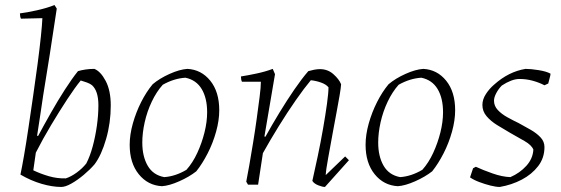

<svg xmlns="http://www.w3.org/2000/svg" viewBox="-20 -732 2223 761"><path d="M223 9Q187 9 144.5 -3.5Q102 -16 61 -40Q67 -68 75.5 -117Q84 -166 93 -227Q102 -288 111.5 -353Q121 -418 129 -478.5Q137 -539 142 -587Q147 -635 148 -660L63 -658Q59 -666 59 -679Q85 -682 125.5 -691Q166 -700 196 -712L205 -698Q190 -596 177 -514.5Q164 -433 151 -353Q146 -317 139.5 -275.5Q133 -234 127 -194L131 -193Q154 -236 181.5 -284.5Q209 -333 237 -376.5Q265 -420 289 -450Q302 -454 319 -456.5Q336 -459 354 -459Q379 -449 399 -411Q419 -373 419 -314Q419 -245 400.5 -181Q382 -117 355 -81Q337 -60 312 -39Q287 -18 263 -4.5Q239 9 223 9ZM241 -25Q262 -32 284 -48Q306 -64 322 -84Q337 -113 347.5 -152Q358 -191 364 -233.5Q370 -276 370 -315Q370 -371 345 -394Q338 -400 324.5 -405Q311 -410 300 -413Q277 -385 246.5 -338.5Q216 -292 183 -237Q150 -182 122 -127L112 -57Q141 -43 174 -33.5Q207 -24 241 -25Z M622 6Q566 3 530 -41.5Q494 -86 494 -158Q494 -198 506.5 -242.5Q519 -287 539.5 -327.5Q560 -368 585 -398Q612 -421 652 -439Q692 -457 723 -459Q778 -456 813.5 -412Q849 -368 849 -295Q849 -255 836.5 -210Q824 -165 803 -124Q782 -83 758 -53Q730 -31 690.5 -13.5Q651 4 622 6ZM631 -30Q675 -33 719 -59Q744 -87 762 -126Q780 -165 790.5 -207Q801 -249 801 -287Q801 -343 779.5 -379Q758 -415 715 -424Q669 -421 625 -396Q600 -368 581.5 -329Q563 -290 553.5 -247.5Q544 -205 544 -167Q544 -112 565.5 -75Q587 -38 631 -30Z M1268 9Q1258 9 1241.5 2.5Q1225 -4 1218 -15Q1228 -59 1239.5 -113.5Q1251 -168 1260.5 -222.5Q1270 -277 1276 -320.5Q1282 -364 1282 -386Q1272 -398 1252 -405Q1232 -412 1212 -414Q1186 -383 1152.5 -335Q1119 -287 1085 -232Q1051 -177 1022 -125L1003 0H963L956 -12Q961 -36 968 -76.5Q975 -117 983 -165.5Q991 -214 997.5 -261.5Q1004 -309 1009 -348Q1014 -387 1014 -408H939Q935 -416 935 -429Q961 -433 996.5 -440.5Q1032 -448 1061 -459L1070 -438L1028 -191L1032 -190Q1058 -237 1087.5 -285.5Q1117 -334 1146.5 -377Q1176 -420 1202 -450Q1212 -453 1224.5 -455.5Q1237 -458 1248 -458Q1279 -458 1301.5 -438Q1324 -418 1332 -398Q1331 -383 1326 -353.5Q1321 -324 1314 -287Q1307 -250 1300 -212Q1290 -156 1281 -107.5Q1272 -59 1271 -38L1348 -112L1363 -97Z M1557 6Q1501 3 1465 -41.5Q1429 -86 1429 -158Q1429 -198 1441.5 -242.5Q1454 -287 1474.5 -327.5Q1495 -368 1520 -398Q1547 -421 1587 -439Q1627 -457 1658 -459Q1713 -456 1748.5 -412Q1784 -368 1784 -295Q1784 -255 1771.5 -210Q1759 -165 1738 -124Q1717 -83 1693 -53Q1665 -31 1625.5 -13.5Q1586 4 1557 6ZM1566 -30Q1610 -33 1654 -59Q1679 -87 1697 -126Q1715 -165 1725.5 -207Q1736 -249 1736 -287Q1736 -343 1714.5 -379Q1693 -415 1650 -424Q1604 -421 1560 -396Q1535 -368 1516.5 -329Q1498 -290 1488.5 -247.5Q1479 -205 1479 -167Q1479 -112 1500.5 -75Q1522 -38 1566 -30Z M1961 9Q1946 9 1924 3.5Q1902 -2 1879.5 -10.5Q1857 -19 1843 -29L1855 -65L1866 -71Q1894 -58 1932.5 -44.5Q1971 -31 2003 -30Q2040 -46 2066 -74.5Q2092 -103 2094 -139Q2087 -157 2059 -173Q2031 -189 2001 -206Q1975 -221 1950 -236.5Q1925 -252 1908.5 -271.5Q1892 -291 1892 -316Q1892 -338 1906 -359.5Q1920 -381 1939 -397Q1996 -448 2063 -459Q2084 -459 2115 -454Q2146 -449 2162 -440L2161 -432L2153 -401L2138 -394Q2117 -405 2091.5 -412Q2066 -419 2039 -419Q2023 -419 2005 -412Q1987 -405 1969 -393Q1956 -380 1947 -363Q1938 -346 1938 -333Q1938 -312 1953 -296Q1968 -280 1990.5 -267.5Q2013 -255 2036 -244Q2060 -231 2083.5 -217.5Q2107 -204 2122.5 -187.5Q2138 -171 2138 -149Q2138 -106 2113 -73.5Q2088 -41 2048 -20Q2008 1 1961 9Z"/></svg>

Font: Labrada Lght
Style: Italic
Weight: 300
Italic angle: -7°
Designer: Mercedes Jáuregui
Foundry: Omnibus-Type Team
Version: Version 1.000; ttfautohint (v1.8.4.7-5d5b)